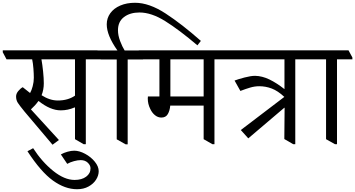

<svg xmlns="http://www.w3.org/2000/svg" viewBox="-51 -1008 2562 1385"><path d="M679 -593V-580H568V32H552L490 -4V-233H487Q439 -212 387 -212Q312 -212 228 -279H226Q204 -248 172 -219L374 2L328 36L126 -203Q90 -247 77.5 -266.5Q65 -286 65 -312Q65 -332 80.5 -351Q96 -370 113 -379L166 -337Q177 -356 185 -386.5Q193 -417 193 -447Q193 -475 190 -514Q187 -553 181 -580H-4L-31 -631V-645H652ZM490 -318V-580H248Q255 -540 260 -491.5Q265 -443 265 -407Q265 -361 249 -321Q308 -283 366 -283Q439 -283 490 -318Z M487 290Q539 290 570.5 266.5Q602 243 602 206Q602 185 582.5 166Q563 147 531 147Q510 147 482.5 154.5Q455 162 434 174L388 106Q409 94 436 86.5Q463 79 484 79Q521 79 563 101.5Q605 124 633 158.5Q661 193 661 227Q661 258 642 288Q623 318 587.5 337.5Q552 357 505 357Q418 357 331 294.5Q244 232 147 83L188 61Q252 160 333 225Q414 290 487 290Z M956 -918Q887 -918 843.5 -885Q800 -852 800 -790Q800 -753 815.5 -712Q831 -671 848 -644H953L981 -592V-579H870V33H855L791 -3V-579H676L649 -630V-644H796Q719 -753 719 -832Q719 -877 744.5 -912.5Q770 -948 816.5 -968Q863 -988 923 -988Q1025 -988 1143 -911Q1261 -834 1398 -713L1373 -681Q1241 -793 1141 -855.5Q1041 -918 955 -918Z M1607 -593V-580H1496V32H1481L1418 -4V-246H1177Q1174 -210 1159.5 -185Q1145 -160 1113 -160Q1088 -160 1067 -177Q1046 -194 1033 -222Q1015 -258 1015 -297L1016 -312H1099V-580H977L950 -631V-645H1578ZM1418 -312V-580H1178V-312Z M2190 -593V-580H2079V32H2064L2000 -5L2002 -230L2000 -231L1740 -10L1686 -70L2000 -309Q1953 -353 1909 -369.5Q1865 -386 1819 -386Q1787 -386 1754.5 -376.5Q1722 -367 1683 -352L1641 -427Q1667 -437 1713 -449Q1759 -461 1789 -461Q1840 -460 1892 -435Q1944 -410 2001 -365V-580H1602L1575 -631V-645H2163Z M2491 -593V-580H2380V32H2365L2301 -4V-580H2186L2159 -631V-645H2463Z"/></svg>

Font: Martel
Style: Regular
Weight: 400
Designer: Dan Reynolds
Foundry: Dan Reynolds
Version: Version 1.001; ttfautohint (v1.1) -l 5 -r 5 -G 72 -x 0 -D la